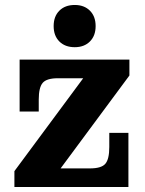

<svg xmlns="http://www.w3.org/2000/svg" viewBox="-20 -753 585 773"><path d="M38 -64 315 -438 501 -449 224 -75ZM38 0V-64L224 -75H497V0ZM59 -304V-438H213Q168 -438 152 -419.5Q136 -401 136 -352V-304ZM342 -75Q388 -75 404 -93.5Q420 -112 420 -161V-218H497V-75ZM59 -438V-513H501V-449L315 -438ZM281 -563Q242 -563 219 -586Q196 -609 196 -648Q196 -687 219 -710Q242 -733 281 -733Q319 -733 342 -710Q365 -687 365 -648Q365 -609 342 -586Q319 -563 281 -563Z"/></svg>

Font: Montagu Slab 144pt SemiBold
Style: Regular
Weight: 600
Version: Version 1.000